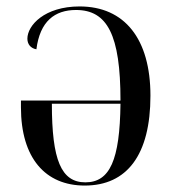

<svg xmlns="http://www.w3.org/2000/svg" viewBox="-20 -566 537 596"><path d="M243 10C374 10 447 -85 447 -269C447 -445 367 -546 227 -546C118 -546 65 -487 65 -446C65 -429 75 -416 93 -413C104 -500 150 -535 216 -535C313 -535 354 -458 354 -254H45V-233C45 -75 121 10 243 10ZM245 0C170 0 141 -69 141 -244H354C352 -69 321 0 245 0Z"/></svg>

Font: Noto Serif Display SemiCondensed
Style: Regular
Weight: 400
Width: 4
Designer: Monotype Design Team
Foundry: Monotype Imaging Inc.
Version: Version 2.009